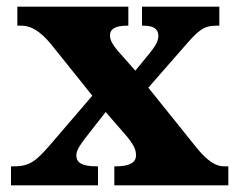

<svg xmlns="http://www.w3.org/2000/svg" viewBox="-20 -556 714 576"><path d="M13 0H274V-57H270C226 -57 209 -68 209 -90C209 -105 221 -122 233 -138L297 -220L350 -159C384 -121 388 -105 388 -90C388 -68 368 -57 328 -57H323V0H665V-57H652C627 -57 603 -73 572 -110L425 -293L530 -413C574 -464 590 -479 629 -479H638V-536H406V-479H409C437 -479 455 -472 455 -448C455 -430 443 -414 427 -394L386 -344L333 -404C317 -423 310 -436 310 -450C310 -466 321 -479 362 -479H365V-536H32V-479H45C75 -479 102 -460 131 -426L257 -269L130 -121C89 -74 70 -57 22 -57H13Z"/></svg>

Font: Noto Serif Malayalam ExtraBold
Style: Regular
Weight: 800
Designer: Indian type Foundry, Jelle Bosma, Monotype Design Team
Foundry: Monotype Imaging Inc.
Version: Version 2.104